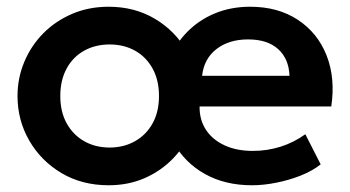

<svg xmlns="http://www.w3.org/2000/svg" viewBox="-20 -535 1040 570"><path d="M302.5 15Q223.5 15 162.5 -21.2Q101.5 -57.5 66.8 -117.8Q32 -178 32 -250Q32 -303 52 -351Q72 -399 108.2 -435.8Q144.5 -472.5 194 -493.8Q243.5 -515 302.5 -515Q380 -515 440.2 -479Q500.5 -443 534.8 -382.8Q569 -322.5 569 -250Q569 -197 549.2 -149.2Q529.5 -101.5 493.8 -64.5Q458 -27.5 409.5 -6.2Q361 15 302.5 15ZM305.5 -97Q347.5 -97 380.8 -115.8Q414 -134.5 433 -168.8Q452 -203 452 -250Q452 -297 433 -331.5Q414 -366 381 -384.5Q348 -403 305.5 -403Q263 -403 229.8 -384.5Q196.5 -366 177.8 -331.5Q159 -297 159 -250Q159 -203 178 -168.8Q197 -134.5 230 -115.8Q263 -97 305.5 -97ZM728 15Q648.5 15 588.8 -18.2Q529 -51.5 495.5 -111Q462 -170.5 462 -249.5Q462 -307.5 481.2 -356Q500.5 -404.5 535.8 -440.2Q571 -476 618.5 -495.5Q666 -515 722.5 -515Q805.5 -515 864.2 -476.2Q923 -437.5 949.5 -370.5Q976 -303.5 963.5 -219H572.5Q572 -179.5 591.2 -150Q610.5 -120.5 646.2 -103.8Q682 -87 730.5 -87Q773.5 -87 813 -99.5Q852.5 -112 886.5 -136.5L932 -47Q908 -28 873.8 -14.2Q839.5 -0.5 801.2 7.2Q763 15 728 15ZM580 -310H839.5Q837.5 -360.5 805.8 -389.2Q774 -418 716.5 -418Q659.5 -418 622.5 -389.2Q585.5 -360.5 580 -310Z"/></svg>

Font: Geologica Cursive Medium
Style: Regular
Weight: 500
Designer: Sindre Bremnes, Frode Helland
Foundry: Monokrom Skriftforlag AS
Version: Version 1.010;gftools[0.9.28]